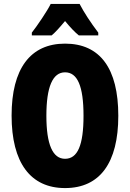

<svg xmlns="http://www.w3.org/2000/svg" viewBox="-20 -947 661 977"><path d="M385 -927H238C221 -892 169 -815 142 -781V-767H243C260 -781 283 -806 311 -840C338 -807 361 -783 381 -767H480V-781C440 -834 408 -883 385 -927ZM582 -358C582 -599 489 -725 311 -725C134 -725 39 -597 39 -359C39 -119 135 10 311 10C488 10 582 -118 582 -358ZM216 -358C216 -505 248 -579 311 -579C374 -579 405 -509 405 -358C405 -208 375 -139 311 -139C248 -139 216 -212 216 -358Z"/></svg>

Font: Noto Sans Hebrew ExtraCondensed Black
Style: Regular
Weight: 900
Width: 2
Designer: Monotype Design Team
Foundry: Monotype Imaging Inc.
Version: Version 2.004